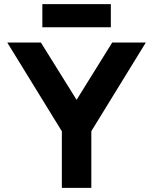

<svg xmlns="http://www.w3.org/2000/svg" viewBox="-20 -905 738 925"><path d="M278 0V-272.5L15 -700H177L349 -424L520.5 -700H682.5L420 -273V0ZM184 -773.5V-885H514V-773.5Z"/></svg>

Font: Overpass ExtraBold
Style: Regular
Weight: 800
Designer: Delve Withrington, Dave Bailey, Thomas Jockin
Foundry: Delve Fonts LLC
Version: Version 4.000; ttfautohint (v1.8.3)